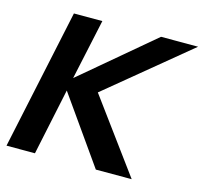

<svg xmlns="http://www.w3.org/2000/svg" viewBox="-102 -813 980 926"><g transform="rotate(15 388.0 -350.0)"><path d="M7 0 156 -700H298L233 -398L591 -700H776L366 -362L632 0H453L219 -332L149 0Z"/></g></svg>

Font: Red Hat Display ExtraBold
Style: Italic
Weight: 800
Italic angle: -12°
Designer: Pentagram, MCKL
Foundry: Pentagram, MCKL
Version: Version 1.023